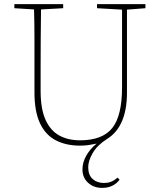

<svg xmlns="http://www.w3.org/2000/svg" viewBox="-20 -697 777 936"><path d="M453 -657V-677H689V-657L599 -650V-246Q599 -79 501 -19Q454 11 432 49Q410 87 410 118Q410 156 431.5 175.5Q453 195 487 195Q505 195 520 189.5Q535 184 553 169L563 179Q550 197 528.5 208Q507 219 478 219Q437 219 409.5 194Q382 169 382 129Q382 94 401 61Q420 28 451 3Q433 7 413 10Q393 13 370 13Q302 13 252 -13Q202 -39 175 -96Q148 -153 148 -247V-361Q148 -434 148 -506.5Q148 -579 146 -651L50 -657V-677H288V-657L180 -651Q179 -579 178.5 -507Q178 -435 178 -361V-254Q178 -166 202 -113Q226 -60 269 -36.5Q312 -13 370 -13Q479 -13 527 -72.5Q575 -132 575 -272V-650Z"/></svg>

Font: Source Serif Pro ExtraLight
Style: Regular
Weight: 200
Designer: Frank Grießhammer
Foundry: Adobe Systems Incorporated
Version: Version 3.001;hotconv 1.0.111;makeotfexe 2.5.65597